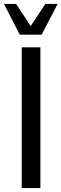

<svg xmlns="http://www.w3.org/2000/svg" viewBox="-43 -955 312 975"><path d="M67.4 0V-714.8H162.1V0ZM57.6 -778.8 -22.9 -935.1H38.6L112.8 -822.8L187.5 -935.1H249.5L168.5 -778.8Z"/></svg>

Font: Pontano Sans Medium
Style: Regular
Weight: 500
Designer: Vernon Adams
Foundry: Vernon Adams
Version: Version 2.001